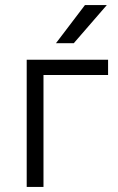

<svg xmlns="http://www.w3.org/2000/svg" viewBox="-20 -735 465 755"><path d="M85 -500H405V-440H151V0H85ZM314 -715H400L270 -565H200Z"/></svg>

Font: PT Root UI
Style: Regular
Weight: 400
Designer: Vitaly Kuzmin
Foundry: ParaType Ltd.
Version: Version 2.001G